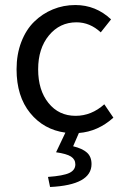

<svg xmlns="http://www.w3.org/2000/svg" viewBox="-20 -518 496 764"><path d="M179.2 226.1 170.9 186Q231.9 181.6 255.9 170.2Q279.8 158.7 279.8 136.2Q279.8 116.2 262.5 105Q245.1 93.8 203.1 87.9L240.2 9.8Q153.8 -2 99.9 -68.4Q45.9 -134.8 45.9 -242.2Q45.9 -301.8 64.7 -350.8Q83.5 -399.9 116 -431.6Q148.4 -463.4 190.4 -480.7Q232.4 -498 279.8 -498Q361.3 -498 421.9 -440.9L380.9 -389.2Q337.9 -429.2 284.2 -429.2Q217.8 -429.2 174.8 -377.2Q131.8 -325.2 131.8 -242.2Q131.8 -159.2 172.9 -108.2Q213.9 -57.1 280.8 -57.1Q343.8 -57.1 395 -103L431.2 -49.8Q369.6 5.4 293.9 11.2L271 64Q307.6 72.8 325.9 89.1Q344.2 105.5 344.2 134.8Q344.2 218.3 179.2 226.1Z"/></svg>

Font: Source Sans Pro
Style: Regular
Weight: 400
Designer: Paul D. Hunt
Foundry: Adobe Systems Incorporated
Version: Version 3.006;hotconv 1.0.111;makeotfexe 2.5.65597